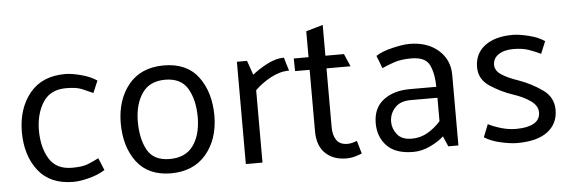

<svg xmlns="http://www.w3.org/2000/svg" viewBox="-44 -757 2706 907"><g transform="rotate(-5 1308.5 -304.0)"><path d="M275 -431Q201 -431 166 -377.5Q131 -324 130 -245Q130 -163 163 -108.5Q196 -54 271 -54Q320 -54 345 -64Q370 -74 398 -88L422 -30Q391 -10 347 1.5Q303 13 272 13Q162 13 105.5 -59Q49 -131 49 -244Q50 -355 108.5 -426.5Q167 -498 277 -498Q306 -498 350.5 -486.5Q395 -475 426 -454L402 -397Q374 -410 348.5 -420.5Q323 -431 275 -431Z M733 13Q626 12 572 -60Q518 -132 518 -245Q519 -355 577 -426Q635 -497 743 -498Q853 -498 907.5 -425Q962 -352 962 -239Q961 -128 901 -57.5Q841 13 733 13ZM883 -239Q883 -322 851.5 -376Q820 -430 745 -430Q671 -430 635.5 -378.5Q600 -327 599 -246Q599 -161 629 -108Q659 -55 734 -55Q809 -55 845.5 -105Q882 -155 883 -239Z M1090 0V-485H1138L1162 -417Q1189 -440 1231.5 -462.5Q1274 -485 1313 -485Q1317 -469 1322 -453.5Q1327 -438 1332 -422Q1289 -422 1245 -398.5Q1201 -375 1169 -343V0Z M1640 -2Q1629 3 1608.5 9Q1588 15 1566 15Q1504 15 1466.5 -21Q1429 -57 1429 -126V-417H1360L1359 -477H1429V-600L1509 -623V-477H1597L1623 -417H1509V-137Q1509 -100 1525 -76.5Q1541 -53 1578 -53Q1589 -53 1602 -56.5Q1615 -60 1622 -63Z M1791 -138Q1791 -107 1812.5 -79Q1834 -51 1882 -51Q1924 -51 1959 -72Q1994 -93 2019 -122V-233H1891Q1842 -233 1816.5 -204.5Q1791 -176 1791 -138ZM1749 -455Q1777 -474 1828 -486Q1879 -498 1909 -498Q1993 -498 2045.5 -452.5Q2098 -407 2098 -334V0H2050L2029 -49Q2004 -26 1964 -7Q1924 12 1884 12Q1800 12 1759 -30.5Q1718 -73 1718 -138Q1718 -210 1766.5 -247.5Q1815 -285 1893 -285H2018Q2018 -345 1999 -387Q1980 -429 1912 -429Q1863 -429 1831 -418Q1799 -407 1772 -395Q1767 -410 1761 -425Q1755 -440 1749 -455Z M2525 -397Q2501 -409 2470 -420Q2439 -431 2396 -431Q2352 -431 2325.5 -413Q2299 -395 2299 -364Q2299 -336 2329.5 -316.5Q2360 -297 2408 -281Q2467 -260 2518.5 -224Q2570 -188 2570 -128Q2570 -62 2520.5 -24.5Q2471 13 2376 13Q2345 13 2298 2.5Q2251 -8 2221 -28L2245 -88Q2273 -74 2307.5 -64Q2342 -54 2377 -54Q2431 -54 2461 -71Q2491 -88 2491 -123Q2491 -154 2458 -177.5Q2425 -201 2376 -217Q2319 -236 2268.5 -269.5Q2218 -303 2218 -360Q2218 -425 2266.5 -461.5Q2315 -498 2398 -498Q2429 -498 2475 -486.5Q2521 -475 2549 -455Z"/></g></svg>

Font: Palanquin
Style: Regular
Weight: 400
Designer: Pria Ravichandran
Version: Version 1.0.4